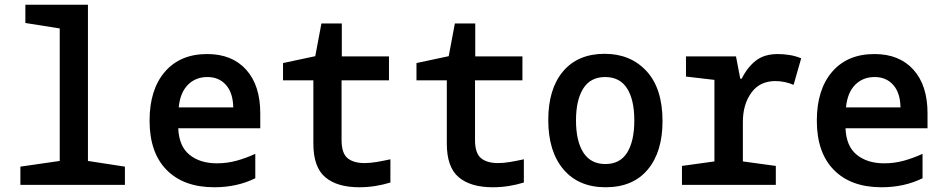

<svg xmlns="http://www.w3.org/2000/svg" viewBox="-20 -780 3981 810"><path d="M66 0V-77L232 -101V-660L87 -683V-760H351V-101L507 -77V0Z M884 10Q755 10 683 -63Q611 -136 611 -271Q611 -402 675.5 -477Q740 -552 854 -552Q959 -552 1018.5 -486Q1078 -420 1078 -302V-239H732Q735 -163 779.5 -127Q824 -91 895 -91Q938 -91 978 -102Q1018 -113 1057 -131V-28Q980 10 884 10ZM964 -327Q963 -388 933.5 -421.5Q904 -455 855 -455Q805 -455 772.5 -422Q740 -389 734 -327Z M1496 10Q1402 10 1352 -32.5Q1302 -75 1302 -174V-441H1174V-514L1310 -543L1336 -681H1422V-542H1621V-441H1421V-189Q1421 -134 1446 -113Q1471 -92 1518 -92Q1541 -92 1568 -96.5Q1595 -101 1627 -108V-10Q1562 10 1496 10Z M2059 10Q1965 10 1915 -32.5Q1865 -75 1865 -174V-441H1737V-514L1873 -543L1899 -681H1985V-542H2184V-441H1984V-189Q1984 -134 2009 -113Q2034 -92 2081 -92Q2104 -92 2131 -96.5Q2158 -101 2190 -108V-10Q2125 10 2059 10Z M2535 10Q2421 10 2357 -65.5Q2293 -141 2293 -274Q2293 -405 2355.5 -479Q2418 -553 2531 -553Q2640 -553 2707.5 -480Q2775 -407 2775 -269Q2775 -139 2712.5 -64.5Q2650 10 2535 10ZM2534 -88Q2596 -88 2626 -136.5Q2656 -185 2656 -272Q2656 -359 2625.5 -407Q2595 -455 2533 -455Q2471 -455 2440.5 -406.5Q2410 -358 2410 -272Q2410 -185 2441 -136.5Q2472 -88 2534 -88Z M2857 0V-80L2994 -99V-443L2874 -457V-542H3085L3103 -448H3109Q3133 -496 3168.5 -524Q3204 -552 3262 -552Q3285 -552 3310.5 -548Q3336 -544 3360 -534L3328 -422Q3312 -429 3292 -433.5Q3272 -438 3251 -438Q3185 -438 3149.5 -388.5Q3114 -339 3114 -266V-99L3253 -80V0Z M3699 10Q3570 10 3498 -63Q3426 -136 3426 -271Q3426 -402 3490.5 -477Q3555 -552 3669 -552Q3774 -552 3833.5 -486Q3893 -420 3893 -302V-239H3547Q3550 -163 3594.5 -127Q3639 -91 3710 -91Q3753 -91 3793 -102Q3833 -113 3872 -131V-28Q3795 10 3699 10ZM3779 -327Q3778 -388 3748.5 -421.5Q3719 -455 3670 -455Q3620 -455 3587.5 -422Q3555 -389 3549 -327Z"/></svg>

Font: Noto Sans Mono SemiCondensed SemiBold
Style: Regular
Weight: 600
Width: 4
Designer: Monotype Design Team
Foundry: Monotype Imaging Inc.
Version: Version 2.014; ttfautohint (v1.8.4.7-5d5b)